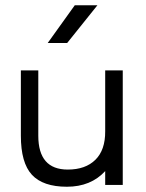

<svg xmlns="http://www.w3.org/2000/svg" viewBox="-20 -710 561 737"><path d="M451.2 -439.9V0H383.8V-53.2Q328.6 6.8 236.8 6.8Q145 6.8 102.5 -39.1Q60.1 -85 60.1 -189V-439.9H127V-189Q127 -59.1 240.2 -59.1Q308.1 -59.1 346.2 -96.7Q384.3 -134.3 383.8 -206.1V-439.9ZM237.8 -544.9H163.1L267.1 -689.9H354Z"/></svg>

Font: Arcon-Regular
Style: Regular
Weight: 400
Designer: M. Zarth
Foundry: martin zarth - visuelle & digitale kommunikation
Version: Version 1.131;PS 001.131;hotconv 1.0.70;makeotf.lib2.5.58329